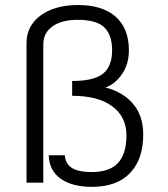

<svg xmlns="http://www.w3.org/2000/svg" viewBox="-20 -722 665 760"><path d="M85 1H151.4V-546.9Q151.4 -591.8 188.5 -618.2Q225.6 -643.6 287.1 -643.6Q355.5 -643.6 387.7 -618.2Q423.8 -588.9 423.8 -522.5Q423.8 -455.1 382.8 -426.8Q345.7 -401.4 265.6 -401.4V-342.8Q369.1 -342.8 424.8 -300.8Q480.5 -259.8 480.5 -185.5Q480.5 -110.4 444.3 -74.2Q411.1 -41 343.8 -41Q288.1 -41 262.7 -58.6Q239.3 -74.2 236.3 -107.4H172.9Q174.8 -45.9 221.7 -13.7Q266.6 17.6 343.8 17.6Q447.3 17.6 499 -42Q546.9 -94.7 546.9 -190.4Q546.9 -262.7 507.8 -309.6Q469.7 -356.4 397.5 -376Q431.6 -386.7 458 -421.9Q490.2 -463.9 490.2 -522.5Q490.2 -610.4 436.5 -657.2Q383.8 -702.1 289.1 -702.1Q195.3 -702.1 138.7 -659.2Q85 -618.2 85 -551.8Z"/></svg>

Font: Dotum
Style: Regular
Weight: 400
Version: Version 2.21